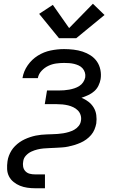

<svg xmlns="http://www.w3.org/2000/svg" viewBox="-20 -790 640 1025"><path d="M167 215Q146 215 125.5 212Q105 209 86.5 201.5Q68 194 52.5 181.5Q37 169 28 151.5Q19 134 18 113Q17 92 20 71Q22 56 27.5 41.5Q33 27 41 14Q49 1 60.5 -10.5Q72 -22 85 -31Q98 -40 112 -46.5Q126 -53 141 -58Q156 -63 170.5 -66Q185 -69 200 -70.5Q215 -72 229.5 -72.5Q244 -73 259 -73.5Q274 -74 288.5 -75Q303 -76 318 -78.5Q333 -81 348 -85.5Q363 -90 376.5 -97.5Q390 -105 400 -117.5Q410 -130 412 -145Q415 -160 410.5 -175Q406 -190 395.5 -200.5Q385 -211 371.5 -217.5Q358 -224 343.5 -227.5Q329 -231 313.5 -232.5Q298 -234 282 -234H219L231 -307H295Q308 -307 322 -308Q336 -309 349.5 -311.5Q363 -314 377 -318.5Q391 -323 403.5 -331Q416 -339 424 -351Q432 -363 435 -377Q437 -391 433 -403.5Q429 -416 420.5 -425.5Q412 -435 400 -440.5Q388 -446 375.5 -449Q363 -452 349.5 -453Q336 -454 322 -454Q301 -454 279.5 -451Q258 -448 238 -438.5Q218 -429 202 -412Q186 -395 182 -373H100Q106 -410 128 -441.5Q150 -473 182 -493Q214 -513 250.5 -520.5Q287 -528 322 -528Q347 -528 372.5 -525Q398 -522 421 -514.5Q444 -507 464 -494Q484 -481 497.5 -461.5Q511 -442 516 -417Q521 -392 517 -367Q514 -350 505.5 -332.5Q497 -315 482.5 -302.5Q468 -290 450.5 -282Q433 -274 415 -268Q435 -260 452 -247Q469 -234 480 -216Q491 -198 494 -176Q497 -154 494 -131Q491 -115 484.5 -99Q478 -83 466.5 -69.5Q455 -56 440.5 -45.5Q426 -35 410 -28Q394 -21 377.5 -16Q361 -11 344.5 -7.5Q328 -4 311.5 -3Q295 -2 278.5 -1Q262 0 245.5 0.5Q229 1 212.5 2.5Q196 4 179.5 8Q163 12 147 19.5Q131 27 118.5 40.5Q106 54 104 71Q101 85 103.5 99.5Q106 114 115.5 124Q125 134 138.5 137.5Q152 141 167 141H220V215ZM387 -586H295L189 -716L262 -764L349 -640L476 -770L538 -710Z"/></svg>

Font: Zed Sans Extended
Style: Italic
Weight: 400
Width: 7
Italic angle: -9°
Designer: Belleve Invis
Foundry: Belleve Invis
Version: Version 1.0.0; ttfautohint (v1.8.4)